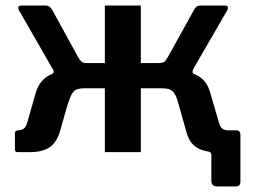

<svg xmlns="http://www.w3.org/2000/svg" viewBox="-20 -550 918 694"><path d="M767 124Q744 124 744 104V10Q744 0 732 -3L770 -79H834Q849 -79 849 -62V106Q849 115 845 119.5Q841 124 830 124ZM45 0Q39 0 36.5 -2.5Q34 -5 34 -11V-68Q34 -79 46 -79Q58 -79 66.5 -85.5Q75 -92 80 -112L108 -211Q116 -239 131 -256.5Q146 -274 169 -283Q192 -292 226 -294L275 -322H359V-530H489V-322H575L623 -294Q657 -292 680.5 -283Q704 -274 719 -256.5Q734 -239 741 -211L770 -112Q775 -92 783 -85.5Q791 -79 804 -79Q816 -79 816 -68V-11Q816 -5 813.5 -2.5Q811 0 804 0H762Q718 0 690 -17.5Q662 -35 651 -83L626 -171Q619 -199 611 -211.5Q603 -224 591.5 -227.5Q580 -231 562 -231H489V0H359V-231H288Q271 -231 259.5 -227.5Q248 -224 240.5 -211.5Q233 -199 224 -171L199 -83Q186 -35 159 -17.5Q132 0 88 0ZM293 -270 166 -281Q174 -285 174 -290.5Q174 -296 169 -303L49 -512Q40 -530 58 -530H144Q154 -530 160 -525Q166 -520 170 -512L261 -346Q268 -333 274.5 -327.5Q281 -322 293 -322ZM550 -270V-322Q569 -322 575 -327.5Q581 -333 588 -346L680 -512Q684 -520 689.5 -525Q695 -530 706 -530H792Q810 -530 801 -512L680 -303Q671 -288 683 -281Z"/></svg>

Font: Libre Franklin SemiBold
Style: Regular
Weight: 600
Designer: Pablo Impallari, Rodrigo Fuenzalida, Nhung Nguyen
Foundry: Impallari Type
Version: Version 3.000